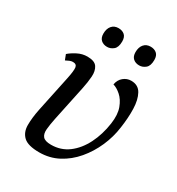

<svg xmlns="http://www.w3.org/2000/svg" viewBox="-179 -859 909 984"><g transform="rotate(30 275.5 -367.5)"><path d="M200 10Q133 10 106.5 -15Q80 -40 80 -82.5Q80 -125 91 -179L136 -393Q146 -441 143.5 -459.5Q141 -478 119 -478Q110 -478 100 -474Q90 -470 79 -464L67 -495Q85 -511 112.5 -525Q140 -539 170 -539Q213 -539 227.5 -517Q242 -495 239.5 -460.5Q237 -426 229 -388L185 -179Q177 -140 174.5 -112Q172 -84 184.5 -69Q197 -54 233 -54Q291 -54 335 -87Q379 -120 407.5 -176.5Q436 -233 446 -303Q454 -359 440 -396.5Q426 -434 402 -455Q378 -476 356 -482Q361 -511 381 -527.5Q401 -544 426 -544Q468 -544 486.5 -510.5Q505 -477 506.5 -424Q508 -371 499 -310Q491 -250 466 -193Q441 -136 402 -90Q363 -44 312 -17Q261 10 200 10ZM421 -632Q399 -632 385 -644.5Q371 -657 371 -682Q371 -711 385.5 -728Q400 -745 425 -745Q447 -745 461 -733Q475 -721 475 -695Q475 -660 458 -646Q441 -632 421 -632ZM231 -632Q209 -632 195 -644.5Q181 -657 181 -682Q181 -711 195.5 -728Q210 -745 235 -745Q257 -745 271 -733Q285 -721 285 -695Q285 -660 268 -646Q251 -632 231 -632Z"/></g></svg>

Font: NotoSerif-Italic
Style: Regular
Weight: 400
Italic angle: -12°
Designer: Monotype Design Team
Foundry: Monotype Imaging Inc.
Version: Version 2.007; ttfautohint (v1.8) -l 8 -r 50 -G 200 -x 14 -D